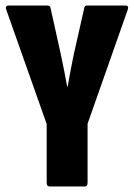

<svg xmlns="http://www.w3.org/2000/svg" viewBox="-20 -675 486 695"><path d="M160 0Q149 0 149 -13V-226L3 -639Q-3 -655 12 -655H151Q162 -655 163 -646L200 -479Q206 -450 212 -420.5Q218 -391 223 -362H225Q230 -391 235.5 -420Q241 -449 247 -478L285 -646Q286 -655 296 -655H434Q448 -655 442 -639L297 -227V-13Q297 0 287 0Z"/></svg>

Font: Sofia Sans Extra Condensed Black
Style: Regular
Weight: 900
Designer: Botio Nikoltchev, Ani Petrova
Foundry: lettersoup
Version: Version 4.101